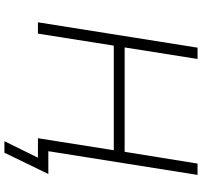

<svg xmlns="http://www.w3.org/2000/svg" viewBox="-42 -702 893 848"><g transform="rotate(90 404.0 -278.5)"><path d="M604 148 677 0H591L598 -46H749L655 148ZM79 0 191 -705H241L190 -383H651L703 -705H753L641 0H591L644 -335H182L129 0Z"/></g></svg>

Font: Nunito Sans 7pt ExtraLight
Style: Italic
Weight: 250
Italic angle: -9°
Designer: Vernon Adams
Foundry: Vernon Adams
Version: Version 3.101;gftools[0.9.27]